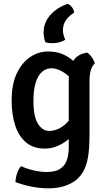

<svg xmlns="http://www.w3.org/2000/svg" viewBox="-20 -782 570 1022"><path d="M484.5 -443.5Q469 -430.5 462.8 -406Q456.5 -381.5 456.5 -353V-63.5Q456.5 -3.5 451 37.2Q445.5 78 434.8 105.5Q424 133 408 153Q383.5 184.5 339.5 202.5Q295.5 220.5 238.5 220.5Q192.5 220.5 145 210.8Q97.5 201 62.5 187Q62.5 166 70.8 141.2Q79 116.5 92 102.5Q123.5 117 160.5 125.2Q197.5 133.5 227.5 133.5Q275.5 133.5 301.2 116Q327 98.5 336.5 68.5Q346 38.5 346 1.5V-367Q346 -417.5 368.8 -456Q391.5 -494.5 444 -502Q457 -494 469.2 -476.5Q481.5 -459 484.5 -443.5ZM42 -246.5Q42 -335 70 -392.8Q98 -450.5 142 -479.2Q186 -508 235 -508Q279.5 -508 312 -494.2Q344.5 -480.5 367.5 -460Q390.5 -439.5 406 -418.5L390 -322.5Q363.5 -366 326 -392.2Q288.5 -418.5 253.5 -418.5Q225 -418.5 203.5 -399.5Q182 -380.5 170 -342.2Q158 -304 158 -245.5Q158 -160.5 182.2 -122.8Q206.5 -85 241 -85Q279.5 -85 314.5 -110Q349.5 -135 370 -175.5L387 -90.5Q373 -66.5 347.8 -43.8Q322.5 -21 289 -6Q255.5 9 217 9Q158.5 9 119.5 -23.2Q80.5 -55.5 61.2 -113Q42 -170.5 42 -246.5ZM221.5 -557.5Q217.5 -566 214.8 -580.8Q212 -595.5 212 -609Q212 -660 246.2 -700.2Q280.5 -740.5 339.5 -761.5Q353 -757 362.8 -744.2Q372.5 -731.5 375 -715Q345 -696 330 -673.2Q315 -650.5 315 -621Q315 -608.5 318.5 -595.2Q322 -582 327.5 -570.5Q314 -561.5 296 -556.8Q278 -552 259 -552Q249.5 -552 240 -553.2Q230.5 -554.5 221.5 -557.5Z"/></svg>

Font: Signika Light Medium
Style: Regular
Weight: 500
Version: Version 2.003;gftools[0.9.32]